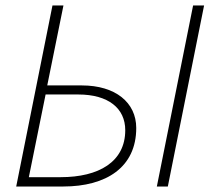

<svg xmlns="http://www.w3.org/2000/svg" viewBox="-20 -679 772 699"><path d="M39 0H210C367 0 476 -70 476 -213C476 -306 400 -368 278 -368H152L211 -659H171ZM85 -34 146 -335H265C374 -335 436 -285 436 -205C436 -90 340 -34 201 -34ZM551 0H591L723 -659H683Z"/></svg>

Font: Source Sans Pro Light
Style: Italic
Weight: 300
Italic angle: -11°
Designer: Paul D. Hunt
Foundry: Adobe Systems Incorporated
Version: Version 3.006;hotconv 1.0.111;makeotfexe 2.5.65597